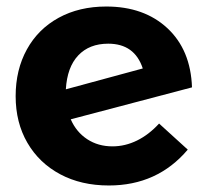

<svg xmlns="http://www.w3.org/2000/svg" viewBox="-20 -563 630 589"><path d="M468 -184 556 -104Q463 6 314 6Q229 6 164.5 -28.5Q100 -63 64 -125Q28 -187 28 -268Q28 -349 62.5 -411.5Q97 -474 160 -508.5Q223 -543 306 -543Q422 -543 493.5 -476.5Q565 -410 569 -295L197 -197Q214 -158 247.5 -136Q281 -114 325 -114Q364 -114 400.5 -132Q437 -150 468 -184ZM182 -289 418 -353Q393 -429 312 -429Q254 -429 220 -393Q186 -357 182 -289Z"/></svg>

Font: TypoPRO Montserrat Alternates
Style: Regular
Weight: 600
Designer: Julieta Ulanovsky
Foundry: Julieta Ulanovsky
Version: Version 6.001